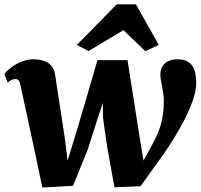

<svg xmlns="http://www.w3.org/2000/svg" viewBox="-32 -835 904 865"><path d="M158.7 9.8 296.9 2 362.8 -159.7 408.7 -304.2 431.6 -371.6 432.1 -304.2 450.7 -173.3 483.9 8.8 601.1 3.9 695.8 -127.9C756.3 -211.4 854 -372.1 852.1 -462.4C851.1 -515.1 839.4 -567.9 768.1 -567.9C716.8 -567.9 690.4 -538.6 690.4 -500.5C690.4 -465.3 706.1 -427.7 706.1 -378.4C706.1 -297.9 686 -242.2 658.2 -191.9L614.7 -111.3L600.1 -197.8L542.5 -564H407.2L314.9 -249L272.5 -111.3L259.8 -214.4L215.8 -501C209 -544.4 176.3 -567.9 118.2 -567.9C50.8 -567.9 -2.9 -515.1 -12.2 -502L2 -462.9C11.7 -470.2 23.4 -479.5 38.6 -479C49.3 -478.5 56.2 -471.7 60.1 -451.7L120.1 -173.3ZM366.7 -605 524.4 -699.2 622.6 -604.5 683.1 -632.8 580.6 -815.4H493.7L314.5 -632.8Z"/></svg>

Font: Merriweather
Style: Heavy Italic
Weight: 900
Italic angle: -7.5°
Designer: Eben Sorkin
Foundry: Eben Sorkin
Version: Version 1.001